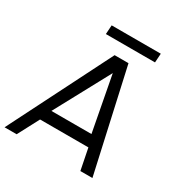

<svg xmlns="http://www.w3.org/2000/svg" viewBox="-221 -994 1096 1144"><g transform="rotate(30 327.5 -422.5)"><path d="M322.5 -700H418L574 0H491L462 -146H129.5L52.5 0H-30.5ZM162.5 -224H438L366.5 -602ZM218.5 -845H556.5L552.5 -783H214.5Z"/></g></svg>

Font: Urbanist
Style: Italic
Weight: 400
Italic angle: -8°
Designer: Corey Hu
Foundry: Corey Hu
Version: Version 1.330; ttfautohint (v1.8.4.7-5d5b)